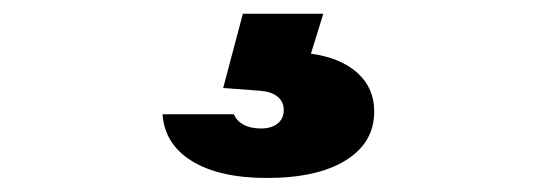

<svg xmlns="http://www.w3.org/2000/svg" viewBox="-20 -40 790 279"><path d="M449.8 -20 431.8 38Q475.2 44 499.5 66Q523.8 88 523.8 122Q523.8 167.2 482.6 192.9Q441.3 218.6 367.8 218.6Q298.8 218.6 259 194.1Q219.2 169.7 216.2 126H319.9Q323.6 135.6 333.9 141.2Q344.1 146.7 359.5 146.7Q374.3 146.7 383.3 139.6Q392.3 132.4 392.3 120Q392.3 107.7 383.4 100.5Q374.6 93.3 358.5 91.9L304.3 87.9L332.9 -20Z"/></svg>

Font: Martian Mono Custom sWd Rg
Style: Regular
Weight: 400
Width: 6
Monospace: yes
Designer: Alex Havermale
Foundry: Evil Martians
Version: Version 1.000